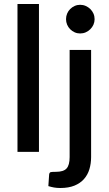

<svg xmlns="http://www.w3.org/2000/svg" viewBox="-20 -760 546 961"><path d="M175 -740V0H67.5V-740ZM436 -510V26.5Q436 58.5 427.5 86.8Q419 115 400.5 136Q382 157 352.8 169Q323.5 181 282 181Q264.5 181 250.5 178.5Q236.5 176 222 171.5L226 113Q227.5 103 234.2 101.5Q241 100 260 100Q298 100 313.2 83.2Q328.5 66.5 328.5 26.5V-510ZM453.5 -664Q453.5 -649.5 447.8 -636.5Q442 -623.5 432 -613.8Q422 -604 409 -598.2Q396 -592.5 381 -592.5Q366.5 -592.5 353.8 -598.2Q341 -604 331.2 -613.8Q321.5 -623.5 316 -636.5Q310.5 -649.5 310.5 -664Q310.5 -679 316 -692Q321.5 -705 331.2 -714.8Q341 -724.5 353.8 -730.2Q366.5 -736 381 -736Q396 -736 409 -730.2Q422 -724.5 432 -714.8Q442 -705 447.8 -692Q453.5 -679 453.5 -664Z"/></svg>

Font: Lato 2
Style: Regular
Weight: 600
Designer: Lukasz Dziedzic with Adam Twardoch and Botio Nikoltchev
Foundry: tyPoland Lukasz Dziedzic
Version: Version 2.015; 2015-08-06; http://www.latofonts.com/